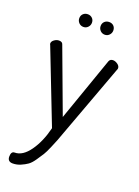

<svg xmlns="http://www.w3.org/2000/svg" viewBox="-167 -736 753 1039"><g transform="rotate(20 210.0 -217.0)"><path d="M180 -20 17 -439Q14 -444 14 -448Q14 -460 27 -469.5Q40 -479 54 -479Q73 -479 77 -465L214 -97L343 -465Q349 -479 365 -479Q378 -479 391.5 -469.5Q405 -460 405 -447Q405 -441 403 -439L248 -19Q235 17 230 30Q225 43 210.5 77Q196 111 186.5 126Q177 141 160 166Q143 191 127.5 202Q112 213 90 222.5Q68 232 45 232Q15 232 15 203Q15 173 35 173Q81 173 120.5 117.5Q160 62 180 -20ZM152 -666Q167 -666 177.5 -656Q188 -646 188 -630Q188 -615 177.5 -604Q167 -593 152 -593Q136 -593 125.5 -604Q115 -615 115 -630Q115 -646 125.5 -656Q136 -666 152 -666ZM311 -630Q311 -615 300.5 -604Q290 -593 275 -593Q259 -593 248.5 -604Q238 -615 238 -630Q238 -646 248.5 -656Q259 -666 275 -666Q291 -666 301 -656Q311 -646 311 -630Z"/></g></svg>

Font: Dosis
Style: Regular
Weight: 400
Designer: Edgar Tolentino, Pablo Impallari, Igino Marini
Foundry: Edgar Tolentino, Pablo Impallari, Igino Marini
Version: Version 1.007